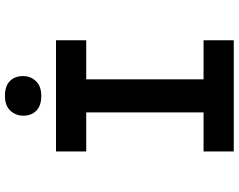

<svg xmlns="http://www.w3.org/2000/svg" viewBox="-112 -828 941 756"><g transform="rotate(-90 358.0 -450.5)"><path d="M139 0V-119H293V-581H139V-700H577V-581H423V-119H577V0ZM358 -758Q319 -758 299.5 -777.5Q280 -797 280 -829Q280 -858 299.5 -879.5Q319 -901 358 -901Q397 -901 416.5 -881.5Q436 -862 436 -829Q436 -801 416.5 -779.5Q397 -758 358 -758Z"/></g></svg>

Font: Lexend Giga Medium
Style: Regular
Weight: 500
Designer: Bonnie Shaver-Troup, Thomas Jockin
Foundry: Lexend
Version: Version 1.007